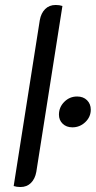

<svg xmlns="http://www.w3.org/2000/svg" viewBox="-20 -746 385 772"><path d="M35 2 140 -665Q145 -693 161.5 -709.5Q178 -726 204 -726Q219 -726 231 -722L126 -55Q121 -27 104.5 -10.5Q88 6 62 6Q47 6 35 2ZM217 -285Q217 -315 238.5 -336.5Q260 -358 290 -358Q315 -358 330 -343Q345 -328 345 -305Q345 -276 323 -255Q301 -234 271 -234Q247 -234 232 -248.5Q217 -263 217 -285Z"/></svg>

Font: Thasadith
Style: Bold Italic
Weight: 700
Italic angle: -9°
Designer: Cadson Demak Co.,Ltd.
Foundry: Cadson Demak Co.,Ltd.
Version: Version 1.000; ttfautohint (v1.6)